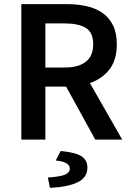

<svg xmlns="http://www.w3.org/2000/svg" viewBox="-20 -674 632 927"><path d="M83 0V-654H304Q355 -654 399 -644Q443 -634 475 -611.5Q507 -589 525.5 -552Q544 -515 544 -460Q544 -385 508.5 -339Q473 -293 414 -273L570 0H440L299 -256H199V0ZM199 -348H292Q359 -348 394.5 -376Q430 -404 430 -460Q430 -517 394.5 -539Q359 -561 292 -561H199ZM221 233 211 183Q272 179 294.5 169Q317 159 317 140Q317 107 249 101L273 55Q346 62 374 81Q402 100 402 135Q402 183 355 206Q308 229 221 233Z"/></svg>

Font: Giro Semibold
Style: Regular
Weight: 600
Designer: Paul D. Hunt
Foundry: Adobe Systems Incorporated
Version: Version 1.000;PS 1.0;hotconv 1.0.88;makeotf.lib2.5.647800